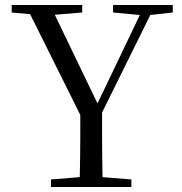

<svg xmlns="http://www.w3.org/2000/svg" viewBox="-20 -748 727 768"><path d="M184 0V-30.1L331.2 -42.1H357.5L505.5 -30.1V0ZM298.2 0Q299.2 -38.2 299.7 -69.7Q300.2 -101.3 300.7 -135.6Q301.2 -169.9 301.2 -214.5Q301.2 -259 301.2 -322.5H388.3Q388.3 -259.3 388.3 -214.7Q388.3 -170.2 388.7 -136.2Q389.1 -102.3 389.6 -70.2Q390.1 -38.2 391.1 0ZM316.7 -257.1 82.2 -728H180.4L383.4 -306.3H357.4L363 -319.6L558.5 -728H601L368.1 -257.1ZM26.8 -698V-728H308.9V-698L175.2 -686.9H149.5ZM432.3 -698V-728H671.1V-698L570.5 -686.9H551Z"/></svg>

Font: Source Han Serif JP VF
Style: Regular
Weight: 250
Designer: Ryoko NISHIZUKA 西塚涼子 (kana & ideographs); Frank Grießhammer (Latin, Greek & Cyrillic); Wenlong ZHANG 张文龙 (bopomofo); San
Foundry: Adobe
Version: Version 2.001;hotconv 1.1.0;makeotfexe 2.6.0